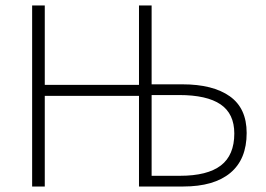

<svg xmlns="http://www.w3.org/2000/svg" viewBox="-20 -679 967 699"><path d="M97 0V-659H143V-370H486V-659H532V-372H644Q755 -372 816.5 -328.5Q878 -285 878 -195Q878 -99 818.5 -49.5Q759 0 647 0H486V-330H143V0ZM532 -39H635Q735 -39 784 -76.5Q833 -114 833 -193Q833 -265 783 -299Q733 -333 632 -333H532Z"/></svg>

Font: Toshiba Sans Light
Style: Regular
Weight: 300
Designer: Paul D. Hunt
Foundry: Toshiba Corporation
Version: Version 2.020;PS 2.0;hotconv 1.0.86;makeotf.lib2.5.63406